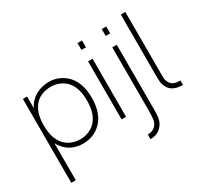

<svg xmlns="http://www.w3.org/2000/svg" viewBox="-196 -1056 1718 1611"><g transform="rotate(-30 663.0 -250.5)"><path d="M579 -282.5Q579 -153.5 520 -76Q484 -31 434 -7.8Q384 15.5 324 15.5Q264 15.5 214.8 -9.2Q165.5 -34 133.5 -81Q130 -85 126 -92Q122 -99 116.5 -108.5V250H73V-562.5H113.5V-449Q124.5 -471 133.5 -483.5Q150 -506 171.8 -523.8Q193.5 -541.5 219.2 -553.5Q245 -565.5 273.8 -571.8Q302.5 -578 332.5 -578Q388.5 -578 437.5 -554Q486.5 -530 520 -487.5Q579 -410.5 579 -282.5ZM532.5 -282.5Q532.5 -398 483.5 -460.5Q456.5 -496 414.2 -515.2Q372 -534.5 324 -534.5Q299.5 -534.5 276 -529.8Q252.5 -525 231.5 -515.8Q210.5 -506.5 193 -492.5Q175.5 -478.5 162.5 -460.5Q113.5 -395.5 113.5 -282.5Q113.5 -168 162.5 -103Q189.5 -66.5 232 -47.2Q274.5 -28 324 -28Q372 -28 414.2 -47.8Q456.5 -67.5 483.5 -104Q532.5 -166.5 532.5 -282.5Z M748 -739.5V-673H704.5V-739.5ZM748 -562.5V0H704.5V-562.5Z M982.5 -739.5V-673H939V-739.5ZM831.5 265.5Q861.5 265.5 888.8 255.8Q916 246 935.5 226Q965.5 196 973.5 162Q982.5 127 982.5 67.5V8.5V-562.5H939V8.5V48Q939 110.5 933 140.5Q928 170.5 904.5 194Q880.5 218.5 831.5 221Z M1295 7.5Q1289.5 7.5 1280.8 6.8Q1272 6 1260.5 5Q1182 -5 1154.5 -65.5Q1149 -77.5 1145.2 -89.5Q1141.5 -101.5 1140.5 -114Q1139.5 -126.5 1139 -144.5Q1138.5 -162.5 1138.5 -186.5V-765.5H1182.5V-148Q1182.5 -125 1184.5 -111.5Q1186.5 -98 1194 -85.5Q1202.5 -64.5 1221.5 -52Q1240.5 -39.5 1266 -37.5L1295 -35.5Z"/></g></svg>

Font: Russisch Sans ExtraLight
Style: Regular
Weight: 200
Width: 4
Designer: Michael Sharanda (font) & Cristiano Sobral (main changes)
Foundry: Michael Sharanda
Version: Version 2.00;September 8, 2020;FontCreator 13.0.0.2681 64-bi